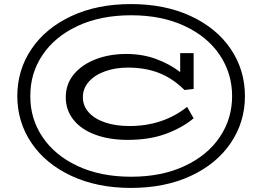

<svg xmlns="http://www.w3.org/2000/svg" viewBox="-20 -705 1289 943"><path d="M1183 -233Q1183 -106 1113.5 -3Q1044 100 917 159Q790 218 623 218Q458 218 331 159Q204 100 134.5 -3Q65 -106 65 -233Q65 -361 134.5 -464Q204 -567 330.5 -626Q457 -685 623 -685Q790 -685 917 -626Q1044 -567 1113.5 -464Q1183 -361 1183 -233ZM1120 -233Q1120 -344 1059.5 -434.5Q999 -525 886.5 -577.5Q774 -630 624 -630Q474 -630 361.5 -577.5Q249 -525 188.5 -434.5Q128 -344 129 -233Q128 -123 188.5 -32.5Q249 58 361.5 110.5Q474 163 624 163Q774 163 886.5 110.5Q999 58 1059.5 -32Q1120 -122 1120 -233ZM865 -444H931V-268L886 -263Q830 -319 762.5 -346Q695 -373 608 -373Q547 -373 496.5 -355Q446 -337 416.5 -304Q387 -271 387 -227Q387 -186 415 -154Q443 -122 495 -104Q547 -86 616 -86Q780 -86 899 -180L931 -124Q876 -78 795.5 -48Q715 -18 607 -18Q517 -18 448 -43.5Q379 -69 341 -116.5Q303 -164 303 -227Q303 -293 343.5 -341Q384 -389 451.5 -414.5Q519 -440 600 -440Q679 -440 746 -415.5Q813 -391 865 -351Z"/></svg>

Font: BioRhyme Expanded
Style: Regular
Weight: 400
Width: 7
Designer: Aoife Mooney
Foundry: Aoife Mooney Type
Version: Version 1.001